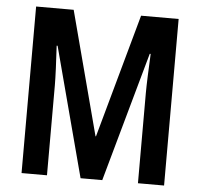

<svg xmlns="http://www.w3.org/2000/svg" viewBox="-51 -767 854 820"><g transform="rotate(5 375.5 -357.0)"><path d="M324 0H417L572 -555H576C573 -492 570 -424 570 -387V0H682V-714H521L374 -184H372L232 -714H71V0H180V-386C180 -419 177 -489 173 -555H177Z"/></g></svg>

Font: Noto Sans Gujarati ExtraCondensed SemiBold
Style: Regular
Weight: 600
Width: 2
Designer: Jelle Bosma - Monotype Design Team, Universal Thirst
Foundry: Monotype Imaging Inc.
Version: Version 2.106